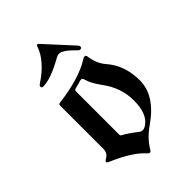

<svg xmlns="http://www.w3.org/2000/svg" viewBox="-219 -802 895 895"><g transform="rotate(-45 229.0 -354.0)"><path d="M44.4 0ZM76.2 -568.8Q76.2 -574.7 83.5 -579.6Q175.3 -640.1 198.7 -710.9Q201.2 -718.3 205.3 -718.3Q209.5 -718.3 213.9 -713.4L335.4 -580.6Q340.8 -574.7 340.8 -569.8Q340.8 -559.6 330.1 -559.6Q324.7 -559.6 318.4 -566.4Q283.2 -603.5 259.8 -613.3Q252.4 -616.2 244.9 -616.2Q237.3 -616.2 226.1 -609.9Q137.2 -559.6 86.4 -559.6Q76.2 -559.6 76.2 -568.8ZM56.6 -116.2Q79.1 -128.9 79.1 -154.8V-441.4Q79.1 -450.2 86.9 -451.2Q232.4 -469.2 310.1 -519Q315.9 -522.9 322.8 -522.9Q329.6 -522.9 331.1 -513.2Q338.4 -460 366.7 -427.7Q425.3 -361.8 425.3 -261.2Q425.3 -161.6 310.5 -82Q258.3 -45.9 231.4 0.5Q226.1 9.8 220.2 9.8Q214.4 9.8 207 1.5Q163.6 -47.9 54.7 -94.7Q44.4 -99.1 44.4 -104.2Q44.4 -109.4 56.6 -116.2ZM178.2 -149.9Q178.2 -144 184.1 -141.1Q210.4 -127.4 252.9 -94.2Q261.2 -87.9 271.7 -87.9Q282.2 -87.9 295.9 -98.1Q339.4 -129.9 339.4 -214.8Q339.4 -299.8 285.6 -371.1Q254.9 -413.1 246.1 -444.3Q242.2 -458.5 235.4 -458.5Q228.5 -458.5 222.2 -456.1Q210 -451.7 187.5 -446.8Q178.2 -444.8 178.2 -435.5Z"/></g></svg>

Font: UnifrakturMaguntia21
Style: Book
Weight: 400
Designer: j. 'mach' wust, Gerrit Ansmann, Georg Duffner, based on a font by Peter Wiegel, original typeface by Carl Albert Fahrenw
Version: Version 2017-03-19